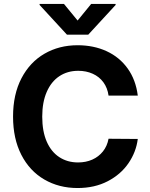

<svg xmlns="http://www.w3.org/2000/svg" viewBox="-20 -947 764 977"><path d="M378.2 -586.7Q323.2 -586.7 281.9 -559.2Q240.6 -531.7 217.8 -479.3Q194.9 -426.9 194.9 -353.5Q194.9 -278.5 217.8 -226.3Q240.6 -174.2 281.9 -147.3Q323.2 -120.4 377.1 -120.4Q417.3 -120.4 449.8 -134.9Q482.2 -149.4 503.8 -176.5Q525.4 -203.5 532.4 -241L681.1 -239.9Q672.8 -173.5 633.6 -116.3Q594.4 -59.2 527.9 -24.7Q461.5 9.8 374.9 9.8Q280.2 9.8 205.5 -33.6Q130.9 -76.9 88.6 -159.1Q46.4 -241.4 46.4 -353.5Q46.4 -466.6 89.2 -548.7Q132 -630.7 206.4 -673.7Q280.8 -716.8 374.9 -716.8Q456.7 -716.8 522.5 -686.5Q588.3 -656.2 629.7 -598.4Q671.1 -540.6 681.1 -460.6H532.4Q527 -499.6 506.2 -528.1Q485.4 -556.5 452.2 -571.6Q419 -586.7 378.2 -586.7ZM374.9 -842.5 444 -927.1H568.3V-921.8L429 -770.5H320.8L181.5 -921.8V-927.1H305.4Z"/></svg>

Font: Pretendard Std Variable
Style: Regular
Weight: 400
Designer: Base glyphs from Inter by Rasmus Andersson; Hangeul glyphs from Noto Sans CJK(Source Han Sans) by Jang Soo-young and Kan
Foundry: Kil Hyung-jin
Version: Version 1.309;Glyphs 3.2 (3225)